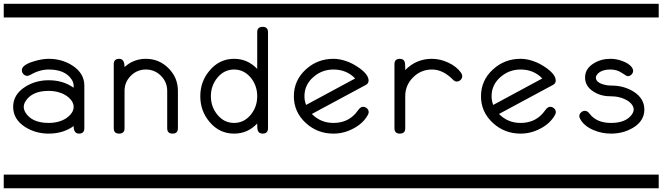

<svg xmlns="http://www.w3.org/2000/svg" viewBox="-20 -714 3540 1026"><path d="M0 -620.8V-693.8H500V-620.8ZM0 219.2H500V292.2H0ZM430.7 -28.6Q430.7 0 402.1 0Q373.5 0 373.5 -40.3Q317.4 0 240.2 0Q169.9 0 114.3 -35.4Q50.3 -76.4 50.3 -143.1Q50.3 -209 114.3 -249.8Q169.9 -285.2 240.2 -285.2Q317.4 -285.2 373.5 -245.1V-256.6Q373.5 -273.7 361.8 -290.8Q326.7 -342.5 240.2 -342.5Q190.9 -342.5 142.6 -314Q132.3 -308.6 125.5 -308.6Q114.3 -308.6 105.5 -317.6Q96.7 -326.7 96.7 -338.4Q96.7 -366.2 156.7 -385Q203.1 -399.7 240.2 -399.7Q310.5 -399.7 366.2 -364.3Q430.7 -322.8 430.7 -256.6ZM373.5 -143.1Q373.5 -169.7 347.7 -192.4Q326.2 -211.4 296.4 -220.2Q270.5 -228.3 240.2 -228.3Q151.9 -228.3 117.2 -174.3Q106.9 -158.2 106.9 -143.1Q106.9 -127 117.2 -110.8Q151.9 -57.1 240.2 -57.1Q270.5 -57.1 296.4 -64.9Q326.2 -73.7 347.7 -92.8Q373.5 -115.7 373.5 -143.1Z M500 -620.8V-693.8H1000V-620.8ZM500 219.2H1000V292.2H500ZM930.7 -28.6Q930.7 0 902.3 0Q873.5 0 873.5 -28.6V-228.3Q873.5 -275.4 840.1 -309Q806.6 -342.5 759.5 -342.5Q712.4 -342.5 679 -309Q645.5 -275.4 645.5 -228.3V-28.6Q645.5 0 616.7 0Q587.9 0 587.9 -28.6V-371.1Q587.9 -399.7 616.7 -399.7Q645.5 -399.7 645.5 -355.7Q694.3 -399.7 759.3 -399.7Q830.1 -399.7 880.4 -349.4Q930.7 -299.1 930.7 -228.3Z M1000 -620.8V-693.8H1500V-620.8ZM1000 219.2H1500V292.2H1000ZM1412.1 -28.6Q1412.1 0 1383.3 0Q1362.3 0 1356.9 -18.6Q1354.5 -26.4 1354.5 -54Q1303.2 0 1231 0Q1152.8 0 1100.6 -61.5Q1050.3 -120.6 1050.3 -199.7Q1050.3 -279.1 1100.6 -337.6Q1152.8 -399.7 1231 -399.7Q1303.2 -399.7 1354.5 -345.7V-542.2Q1354.5 -570.6 1383.3 -570.6Q1412.1 -570.6 1412.1 -542.2ZM1354.5 -199.7Q1354.5 -255.4 1321.3 -297.4Q1284.7 -342.5 1231 -342.5Q1176.8 -342.5 1140.6 -297.4Q1106.9 -255.4 1106.9 -199.7Q1106.9 -144.3 1140.6 -102.3Q1176.8 -57.1 1231 -57.1Q1284.7 -57.1 1321.3 -102.3Q1354.5 -144.3 1354.5 -199.7Z M1500 -620.8V-693.8H2000V-620.8ZM1500 219.2H2000V292.2H1500ZM1950.2 -114.7Q1950.2 -107.4 1945.3 -99.1Q1919.4 -53.2 1866.7 -26.4Q1816.9 0 1761.7 0Q1676.3 0 1614.3 -56.6Q1550.3 -115.2 1550.3 -199.7Q1550.3 -284.4 1614.3 -343Q1676.3 -399.7 1761.7 -399.7Q1793.5 -399.7 1827.1 -388.4Q1865.2 -376 1902.8 -348.6Q1949.7 -314 1949.7 -283.4Q1949.7 -268.1 1935.1 -260.3L1646.5 -105Q1693.4 -57.1 1761.7 -57.1Q1835.4 -57.1 1880.4 -108.2Q1886.2 -115.2 1897 -129.3Q1907.7 -143.3 1920.4 -143.3Q1931.6 -143.3 1940.9 -134.8Q1950.2 -126.2 1950.2 -114.7ZM1877.9 -294.7Q1832 -342.5 1761.7 -342.5Q1700.7 -342.5 1654.8 -302.5Q1606.9 -261 1606.9 -199.7Q1606.9 -175.3 1615.7 -153.3Z M2000 -620.8V-693.8H2500V-620.8ZM2000 219.2H2500V292.2H2000ZM2450.2 -307.4Q2450.2 -295.7 2441.2 -287Q2432.1 -278.3 2420.4 -278.3Q2409.7 -278.3 2398.9 -289.8Q2346.7 -342.5 2288.1 -342.5Q2229.5 -342.5 2187.5 -300.7Q2145.5 -258.8 2145.5 -199.7V-28.6Q2145.5 0 2116.7 0Q2087.9 0 2087.9 -28.6V-371.1Q2087.9 -399.7 2116.7 -399.7Q2139.2 -399.7 2144 -378.2Q2145.5 -371.6 2145.5 -339.6Q2204.1 -399.7 2288.1 -399.7Q2331.5 -399.7 2374.5 -379.9Q2419.9 -358.9 2443.4 -325.7Q2450.2 -315.4 2450.2 -307.4Z M2500 -620.8V-693.8H3000V-620.8ZM2500 219.2H3000V292.2H2500ZM2950.2 -114.7Q2950.2 -107.4 2945.3 -99.1Q2919.4 -53.2 2866.7 -26.4Q2816.9 0 2761.7 0Q2676.3 0 2614.3 -56.6Q2550.3 -115.2 2550.3 -199.7Q2550.3 -284.4 2614.3 -343Q2676.3 -399.7 2761.7 -399.7Q2793.5 -399.7 2827.1 -388.4Q2865.2 -376 2902.8 -348.6Q2949.7 -314 2949.7 -283.4Q2949.7 -268.1 2935.1 -260.3L2646.5 -105Q2693.4 -57.1 2761.7 -57.1Q2835.4 -57.1 2880.4 -108.2Q2886.2 -115.2 2897 -129.3Q2907.7 -143.3 2920.4 -143.3Q2931.6 -143.3 2940.9 -134.8Q2950.2 -126.2 2950.2 -114.7ZM2877.9 -294.7Q2832 -342.5 2761.7 -342.5Q2700.7 -342.5 2654.8 -302.5Q2606.9 -261 2606.9 -199.7Q2606.9 -175.3 2615.7 -153.3Z M3000 -620.8V-693.8H3500V-620.8ZM3000 219.2H3500V292.2H3000ZM3423.3 -128.7Q3423.3 -67.4 3362.3 -31Q3310.1 0 3245.1 0Q3196.3 0 3151.9 -18.8Q3100.6 -40.3 3080.1 -78.9Q3075.7 -86.9 3075.7 -93.5Q3075.7 -105 3085 -113.4Q3094.2 -121.8 3106 -121.8Q3118.7 -121.8 3129.9 -107.2Q3167.5 -57.1 3245.1 -57.1Q3321.8 -57.1 3354.5 -99.4Q3366.2 -114.7 3366.2 -128.7Q3366.2 -152.1 3339.8 -171.9Q3318.4 -186.8 3291 -193.8Q3268.1 -199.7 3239.3 -199.7Q3189.9 -199.7 3151.4 -224.6Q3106.4 -253.2 3106.4 -299.8Q3106.4 -346.7 3152.3 -375.2Q3191.9 -399.7 3242.2 -399.7Q3273.9 -399.7 3304.2 -388.4Q3339.8 -376 3356.4 -354.5Q3363.3 -344.2 3363.3 -335.7Q3363.3 -324.5 3354.7 -315.7Q3346.2 -306.9 3334 -306.9Q3329.1 -306.9 3302.7 -324.7Q3276.4 -342.5 3242.2 -342.5Q3190.4 -342.5 3169.4 -314Q3164.1 -306.4 3164.1 -299.8Q3164.1 -272.5 3210.9 -261Q3227.1 -256.6 3249 -256.6Q3313 -256.6 3364.3 -225.3Q3423.3 -188.5 3423.3 -128.7Z"/></svg>

Font: EnergyBar
Style: Regular
Weight: 400
Italic angle: -10°
Version: 1.0 2000-03-28